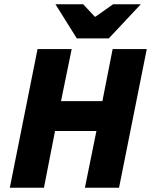

<svg xmlns="http://www.w3.org/2000/svg" viewBox="-20 -880 708 900"><path d="M26 0 156 -650H316L266 -406H460L508 -650H668L538 0H378L432 -266H238L186 0ZM340 -700 240 -860H370L424 -802H428L510 -860H640L490 -700Z"/></svg>

Font: Source Sans 3 Black
Style: Italic
Weight: 900
Italic angle: -11°
Designer: Paul D. Hunt
Foundry: Adobe
Version: Version 3.052;hotconv 1.1.0;makeotfexe 2.6.0